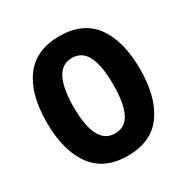

<svg xmlns="http://www.w3.org/2000/svg" viewBox="-167 -869 996 1023"><g transform="rotate(-30 331.5 -357.5)"><path d="M618 -358Q618 -186 547.5 -88Q477 10 332 10Q187 10 116 -88.5Q45 -187 45 -359Q45 -534 117 -629.5Q189 -725 332 -725Q477 -725 547.5 -628Q618 -531 618 -358ZM210 -358Q210 -245 240 -186Q270 -127 332 -127Q395 -127 424 -185Q453 -243 453 -358Q453 -473 424 -532Q395 -591 332 -591Q270 -591 240 -531.5Q210 -472 210 -358Z"/></g></svg>

Font: Noto Sans Myanmar Condensed ExtraBold
Style: Regular
Weight: 800
Width: 3
Designer: Monotype Design Team
Foundry: Monotype Imaging Inc.
Version: Version 2.107; ttfautohint (v1.8.4.7-5d5b)